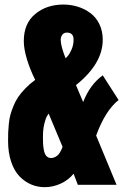

<svg xmlns="http://www.w3.org/2000/svg" viewBox="-20 -792 533 823"><path d="M14.6 -188.5Q14.6 -210.9 15.1 -224.6Q15.6 -238.3 17.8 -260.7Q20 -283.2 24.4 -299.3Q28.8 -315.4 37.4 -336.9Q45.9 -358.4 57.9 -376Q69.8 -393.6 88.4 -412.8Q106.9 -432.1 130.9 -449.7Q109.9 -491.2 95.9 -536.4Q82 -581.5 82 -616.2Q82 -691.4 130.9 -731.9Q179.7 -772.5 252 -772.5Q283.7 -772.5 313 -763.4Q342.3 -754.4 366.7 -736.6Q391.1 -718.8 405.8 -689Q420.4 -659.2 420.4 -621.6Q420.4 -519 305.7 -427.2L336.4 -354.5Q365.2 -428.7 420.4 -469.2L488.3 -363.3Q431.2 -317.9 392.1 -210.9L479.5 0H313.5L295.4 -47.4Q273.4 -20 240.2 -4.9Q207 10.3 171.4 10.3Q141.1 10.3 113.8 -1.2Q86.4 -12.7 64 -35.6Q41.5 -58.6 28.1 -97.9Q14.6 -137.2 14.6 -188.5ZM164.1 -206.5Q164.1 -205.1 164.1 -201.7Q164.1 -185.5 164.6 -175.5Q165 -165.5 168 -148.9Q170.9 -132.3 178.7 -123.5Q186.5 -114.7 198.7 -114.7Q209 -114.7 218 -119.9Q227.1 -125 231.9 -131.3Q236.8 -137.7 241.2 -146.2Q245.6 -154.8 246.6 -158Q247.6 -161.1 248 -163.1L188.5 -305.2L182.6 -295.9Q176.3 -287.1 170.2 -262.5Q164.1 -237.8 164.1 -206.5ZM240.2 -621.6Q240.2 -595.2 261.2 -542L269.5 -550.8Q278.3 -560.1 286.9 -580.1Q295.4 -600.1 295.4 -621.6Q295.4 -652.3 266.6 -652.3Q254.4 -652.3 247.3 -643.3Q240.2 -634.3 240.2 -621.6Z"/></svg>

Font: Anton
Style: Regular
Weight: 400
Foundry: vernon adams
Version: Version 1.000